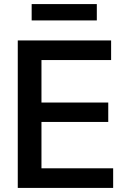

<svg xmlns="http://www.w3.org/2000/svg" viewBox="-20 -920 637 940"><path d="M524 -626V-722H67V0H534V-96H183V-323H510V-418H183V-626ZM454 -820V-900H135V-820Z"/></svg>

Font: Perun Medium
Style: Regular
Weight: 500
Foundry: Copyright (c) Stefan Peev, Context Ltd, 2016
Version: Version 1.089